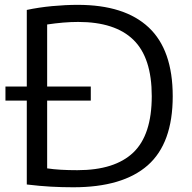

<svg xmlns="http://www.w3.org/2000/svg" viewBox="-20 -767 790 792"><path d="M282.5 5.5Q236 5.5 190.2 3Q144.5 0.5 90.5 -6V-352H2.5V-410H90.5V-726Q139.5 -736.5 195 -741.8Q250.5 -747 301 -747Q494 -747 593.2 -654Q692.5 -561 692.5 -370Q692.5 -176 589.5 -85.2Q486.5 5.5 282.5 5.5ZM299 -65Q453.5 -65 529.8 -137.8Q606 -210.5 606 -370.5Q606 -529 530.2 -602.8Q454.5 -676.5 302.5 -676.5Q272.5 -676.5 240.2 -673.8Q208 -671 174.5 -666V-410H354.5V-352H174.5V-72.5Q201.5 -68.5 231.2 -66.8Q261 -65 299 -65Z"/></svg>

Font: Encode Sans SmExp
Style: Regular
Weight: 400
Width: 6
Designer: Multiple Designers
Foundry: Impallari Type
Version: Version 3.002; ttfautohint (v1.8.3) -l 8 -r 50 -G 200 -x 14 